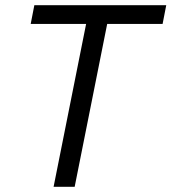

<svg xmlns="http://www.w3.org/2000/svg" viewBox="-20 -718 659 738"><path d="M605 -626 619 -698H112L98 -626H311L186 0H267L392 -626Z"/></svg>

Font: LVC Sans
Style: Italic
Weight: 400
Italic angle: -11.31°
Designer: Mike Abbink, Paul van der Laan, Pieter van Rosmalen
Foundry: Bold Monday
Version: Version 3.0